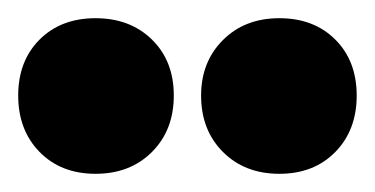

<svg xmlns="http://www.w3.org/2000/svg" viewBox="-31 -801 412 211"><path d="M12.5 -757.5Q36 -781 74 -781Q112 -781 136 -757.5Q160 -734 160 -696Q160 -658 136 -634Q112 -610 74 -610Q36 -610 12.5 -634Q-11 -658 -11 -696Q-11 -734 12.5 -757.5ZM190 -696Q190 -733 214 -757Q238 -781 276 -781Q314 -781 337.5 -757.5Q361 -734 361 -696Q361 -658 337.5 -634Q314 -610 276 -610Q238 -610 214 -634Q190 -658 190 -696Z"/></svg>

Font: Montserrat Extra Bold
Style: Regular
Weight: 800
Designer: Julieta Ulanovsky
Foundry: Julieta Ulanovsky
Version: Version 3.001;PS 003.001;hotconv 1.0.70;makeotf.lib2.5.58329